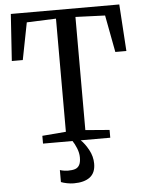

<svg xmlns="http://www.w3.org/2000/svg" viewBox="-63 -793 817 1081"><g transform="rotate(-5 345.5 -252.5)"><path d="M652.5 -743 669.5 -478.5H607L567.5 -688L400.5 -694.5V-55L536.5 -44V0H369.5Q392 21 412.8 58.8Q433.5 96.5 433.5 137.5Q433.5 189 401.5 213.5Q369.5 238 310 238Q292 238 271.8 234Q251.5 230 238 224.5V156.5Q247.5 160 261 162Q274.5 164 283 164Q308 164 323.8 158.8Q339.5 153.5 348 138.5Q356.5 123.5 356.5 95.5Q356.5 70 345.5 43Q334.5 16 323 0H156.5V-44L290.5 -55V-694.5L125 -688L84 -478.5H22L39.5 -743Z"/></g></svg>

Font: Merriweather 12pt
Style: Regular
Weight: 400
Designer: Eben Sorkin
Foundry: Eben Sorkin
Version: Version 2.100